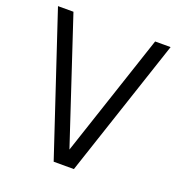

<svg xmlns="http://www.w3.org/2000/svg" viewBox="-128 -805 843 910"><g transform="rotate(20 294.0 -350.0)"><path d="M10 -700H88L308 -36H279L500 -700H578L345 0H243Z"/></g></svg>

Font: Uncut Sans Variable
Style: Regular
Weight: 400
Designer: Kasper Nordkvist
Foundry: UNCUT.wtf
Version: Version 1.303;Glyphs 3.1.2 (3151)